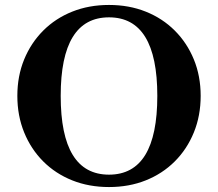

<svg xmlns="http://www.w3.org/2000/svg" viewBox="-20 -744 880 775"><path d="M420 11Q339 11 271.5 -16Q204 -43 154.5 -92.5Q105 -142 77.5 -209.5Q50 -277 50 -357Q50 -437 77.5 -504Q105 -571 154.5 -620.5Q204 -670 271.5 -697Q339 -724 420 -724Q501 -724 568.5 -697Q636 -670 685.5 -620.5Q735 -571 762.5 -504Q790 -437 790 -357Q790 -277 762.5 -209.5Q735 -142 685.5 -92.5Q636 -43 568.5 -16Q501 11 420 11ZM420 -39Q615 -39 615 -357Q615 -674 420 -674Q225 -674 225 -357Q225 -39 420 -39Z"/></svg>

Font: Baskervville
Style: Bold
Weight: 700
Version: Version 1.100